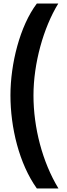

<svg xmlns="http://www.w3.org/2000/svg" viewBox="-20 -886 379 1084"><path d="M39 -348C39 -166 88 38 188 178H310C219 28 169 -166 169 -347C169 -528 225 -729 309 -866H188C92 -739 39 -525 39 -348Z"/></svg>

Font: Noto Sans Malayalam UI
Style: Bold
Weight: 700
Designer: Jelle Bosma - Monotype Design Team
Foundry: Monotype Imaging Inc.
Version: Version 2.104